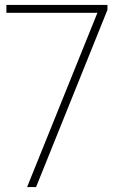

<svg xmlns="http://www.w3.org/2000/svg" viewBox="-20 -760 486 780"><path d="M90 0 381 -721 387.5 -708H6V-740H416.5V-720L126.5 0Z"/></svg>

Font: Encode Sans SC Condensed Thin Thin
Style: Regular
Weight: 250
Version: Version 3.002